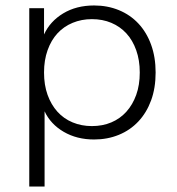

<svg xmlns="http://www.w3.org/2000/svg" viewBox="-20 -500 648 702"><path d="M324 10Q261 10 213 -18Q165 -46 143 -93V182H87V-470H141V-374Q163 -422 211 -451Q259 -480 324 -480Q373 -480 414.5 -463Q456 -446 486 -414Q516 -382 532.5 -336.5Q549 -291 549 -235Q549 -178 532.5 -133Q516 -88 486 -56Q456 -24 414.5 -7Q373 10 324 10ZM316 -39Q355 -39 387 -52.5Q419 -66 442 -91.5Q465 -117 478 -153Q491 -189 491 -235Q491 -280 478 -316.5Q465 -353 442 -378Q419 -403 387 -416.5Q355 -430 316 -430Q278 -430 245.5 -416.5Q213 -403 190 -378Q167 -353 154 -316.5Q141 -280 141 -235Q141 -189 154 -153Q167 -117 190 -91.5Q213 -66 245.5 -52.5Q278 -39 316 -39Z"/></svg>

Font: Celebes Light
Style: Regular
Weight: 300
Designer: Anugrah Pasau
Foundry: Lafontype
Version: Version 1.000; ttfautohint (v1.8.4)